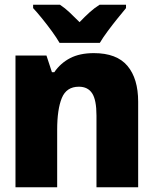

<svg xmlns="http://www.w3.org/2000/svg" viewBox="-20 -786 640 806"><path d="M45 0V-553H175L198 -483H208Q234 -521 274.5 -542Q315 -563 374 -563Q470 -563 515 -509.5Q560 -456 560 -359V0H385V-301Q385 -366 367 -394Q349 -422 311 -422Q259 -422 239.5 -374.5Q220 -327 220 -241V0ZM230 -606Q218 -627 198 -654.5Q178 -682 156.5 -708.5Q135 -735 119 -752V-766H232Q253 -752 272 -734Q291 -716 314 -693Q337 -717 357 -735Q377 -753 398 -766H509V-752Q494 -734 473 -708Q452 -682 432 -655Q412 -628 399 -606Z"/></svg>

Font: Noto Sans Mono Black
Style: Regular
Weight: 900
Designer: Monotype Design Team
Foundry: Monotype Imaging Inc.
Version: Version 2.014